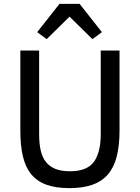

<svg xmlns="http://www.w3.org/2000/svg" viewBox="-20 -959 722 991"><path d="M182 -698V-267Q182 -219 190 -183Q198 -147 217 -123Q236 -99 266.5 -87Q297 -75 341 -75Q429 -75 464.5 -123.5Q500 -172 500 -267V-698H597V-286Q597 -209 583 -153Q569 -97 538.5 -60.5Q508 -24 458.5 -6Q409 12 338 12Q267 12 218.5 -6Q170 -24 140.5 -60.5Q111 -97 98 -153Q85 -209 85 -286V-698ZM391 -939 506 -793 457 -757 339 -873 221 -757 172 -793 287 -939Z"/></svg>

Font: IBM Plex Sans Thai Text
Style: Regular
Weight: 450
Designer: Mike Abbink, Paul van der Laan, Pieter van Rosmalen, Ben Mitchell, Mark Frömberg
Foundry: Bold Monday
Version: Version 1.1